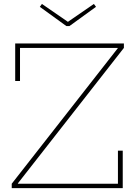

<svg xmlns="http://www.w3.org/2000/svg" viewBox="-20 -978 706 998"><path d="M341 -842.5H325L187 -942.5L198 -957.5L333 -864.5L468 -957.5L479 -942.5ZM41 -23 592 -727V-737L624 -729L73 -25V-16ZM624 -752V-729H84V-557H59V-752ZM593 -195H618V0H41V-23H593Z"/></svg>

Font: Hepta Slab ExtraLight ExtraLight
Style: Regular
Weight: 250
Version: Version 1.102